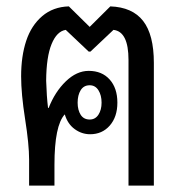

<svg xmlns="http://www.w3.org/2000/svg" viewBox="-20 -579 573 599"><path d="M70.8 0V-81.1Q70.8 -128.4 58.3 -207.5Q45.9 -286.6 45.9 -340.8Q45.9 -403.8 61.8 -451.7Q77.6 -499.5 111.6 -528.6Q145.5 -557.6 194.8 -559.1L259.8 -495.1L324.2 -559.1Q393.1 -556.6 426.5 -513.7Q460 -470.7 460 -382.8V0H380.9V-392.1Q380.9 -480.5 334 -485.8L262.2 -418H256.8L185.1 -485.8Q157.2 -481.4 140.9 -441.4Q124.5 -401.4 124 -327.1Q125.5 -277.8 129.9 -242.2H131.8Q151.4 -292.5 185.3 -325.2Q219.2 -357.9 256.8 -357.9Q297.9 -357.9 322 -331.1Q346.2 -304.2 346.2 -258.8Q346.2 -214.4 322.5 -187.3Q298.8 -160.2 261.2 -160.2Q234.9 -160.2 212.9 -176.3Q190.9 -192.4 182.1 -222.2Q149.9 -187.5 149.9 -64.9V0ZM259.8 -206.1Q277.3 -206.1 287.1 -221.2Q296.9 -236.3 296.9 -258.8Q296.9 -281.7 287.1 -297.4Q277.3 -313 259.8 -313Q241.2 -313 231.7 -297.6Q222.2 -282.2 222.2 -258.8Q222.2 -235.8 231.7 -220.9Q241.2 -206.1 259.8 -206.1Z"/></svg>

Font: Noto Sans Thai Looped Condensed
Style: Regular
Weight: 400
Width: 3
Designer: Sasikarn Vongin, Ben Mitchell
Foundry: The Fontpad Ltd
Version: Version 1.00